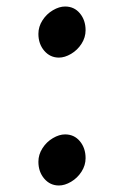

<svg xmlns="http://www.w3.org/2000/svg" viewBox="-20 -560 381 590"><path d="M243 -467Q243 -445 230.5 -425.5Q218 -406 198.5 -394.5Q179 -383 161 -383Q134 -383 116 -404Q98 -425 98 -456Q98 -478 110.5 -497.5Q123 -517 142.5 -528.5Q162 -540 180 -540Q208 -540 225.5 -519Q243 -498 243 -467ZM243 -74Q243 -52 230.5 -32.5Q218 -13 198.5 -1.5Q179 10 161 10Q134 10 116 -11Q98 -32 98 -63Q98 -85 110.5 -104.5Q123 -124 142.5 -135.5Q162 -147 180 -147Q208 -147 225.5 -126Q243 -105 243 -74Z"/></svg>

Font: Inknut Antiqua Light
Style: Regular
Weight: 300
Designer: Claus Eggers Sørensen
Foundry: Claus Eggers Sørensen
Version: Version 1.003; ttfautohint (v1.8.2) -l 8 -r 50 -G 200 -x 14 